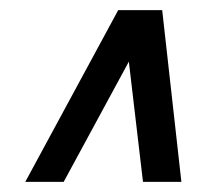

<svg xmlns="http://www.w3.org/2000/svg" viewBox="-20 -755 393 380"><path d="M214 -735 30 -395H106L235 -633L263 -395H339L301 -735Z"/></svg>

Font: League Gothic Condensed Italic
Style: Regular
Weight: 400
Width: 3
Designer: Tyler Finck
Foundry: The League of Moveable Type
Version: Version 1.001;PS 001.001;hotconv 1.0.56;makeotf.lib2.0.21325